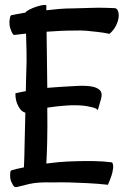

<svg xmlns="http://www.w3.org/2000/svg" viewBox="-20 -687 512 795"><path d="M37.1 -542Q31.2 -547.9 27.8 -555.7Q24.4 -563.5 22.5 -570.3Q19.5 -578.1 19.5 -586.9Q18.6 -594.7 19.5 -602.5Q20.5 -608.4 21.5 -614.7Q22.5 -621.1 26.4 -624Q34.2 -626 44.4 -627.4Q54.7 -628.9 63.5 -630.9Q74.2 -632.8 85 -634.8Q88.9 -640.6 101.1 -647Q113.3 -653.3 127.4 -658.2Q141.6 -663.1 154.3 -665.5Q167 -668 171.9 -665V-644.5Q197.3 -647.5 224.6 -649.9Q252 -652.3 283.2 -652.3Q321.3 -653.3 354.5 -654.3Q382.8 -655.3 411.6 -654.8Q440.4 -654.3 456.1 -653.3Q463.9 -652.3 468.3 -642.1Q472.7 -631.8 471.2 -616.2Q469.7 -600.6 460.9 -582Q452.1 -563.5 433.6 -546.9Q410.2 -551.8 384.8 -554.7Q359.4 -557.6 337.9 -559.6Q312.5 -561.5 289.1 -560.5Q258.8 -560.5 229.5 -559.1Q200.2 -557.6 172.9 -555.7Q173.8 -507.8 174.3 -446.8Q174.8 -385.7 175.8 -323.2Q188.5 -324.2 201.2 -325.2Q213.9 -326.2 227.5 -327.1Q262.7 -329.1 296.4 -331.1Q330.1 -333 355 -329.6Q379.9 -326.2 392.6 -314.5Q405.3 -302.7 398.4 -277.3L384.8 -230.5Q382.8 -235.4 374.5 -238.8Q366.2 -242.2 355.5 -244.1Q343.8 -247.1 329.1 -249Q294.9 -252.9 253.9 -250Q212.9 -247.1 175.8 -241.2V-240.2Q176.8 -154.3 175.3 -97.7Q173.8 -41 171.9 -9.8Q184.6 -11.7 196.8 -12.7Q209 -13.7 222.7 -15.6Q257.8 -18.6 295.9 -19.5Q328.1 -20.5 367.7 -20Q407.2 -19.5 444.3 -14.6Q450.2 -4.9 448.2 10.7Q446.3 26.4 441.4 41Q435.5 58.6 426.8 78.1Q382.8 73.2 341.8 71.3Q300.8 69.3 268.6 68.4Q230.5 67.4 197.3 68.4Q136.7 66.4 101.6 74.7Q66.4 83 51.8 86.9Q42 89.8 37.1 84Q32.2 78.1 26.4 64.9Q20.5 51.8 22.5 28.3Q22.5 26.4 23.4 22.9Q24.4 19.5 29.3 17.6Q35.2 15.6 47.9 12.7Q60.5 9.8 79.1 5.9Q81.1 -34.2 82 -95.7Q83 -157.2 85 -220.7Q68.4 -223.6 55.7 -247.6Q43 -271.5 43.9 -300.8Q49.8 -302.7 57.1 -303.7Q64.5 -304.7 71.3 -306.6Q79.1 -308.6 86.9 -309.6Q87.9 -335 87.9 -355.5Q87.9 -376 88.9 -391.6Q90.8 -432.6 89.8 -473.1Q88.9 -513.7 87.9 -547.9Q79.1 -546.9 69.3 -545.9Q61.5 -544.9 52.7 -543.9Q43.9 -543 37.1 -542Z"/></svg>

Font: Rancho
Style: Regular
Weight: 400
Designer: Font Diner, Inc
Foundry: Font Diner, Inc
Version: Version 1.001